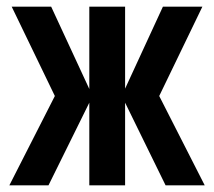

<svg xmlns="http://www.w3.org/2000/svg" viewBox="-20 -554 640 574"><path d="M8 0 144 -267 15 -534H133L247 -288V-534H354V-289L467 -534H585L456 -267L592 0H475L354 -247V0H247V-247L125 0Z"/></svg>

Font: Geist Mono SemiBold
Style: Regular
Weight: 600
Monospace: yes
Designer: Basement.studio, Andrés Briganti, Mateo Zaragoza
Foundry: Basement.studio, Vercel, Andrés Briganti, Guido Ferreyra, Mateo Zaragoza
Version: Version 1.500; ttfautohint (v1.8.4.7-5d5b)